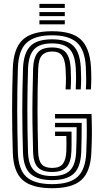

<svg xmlns="http://www.w3.org/2000/svg" viewBox="-20 -972 536 1001"><path d="M251.8 9.2Q146 9.2 98 -33.5Q50 -76.2 46.8 -176Q43.2 -288.5 43.1 -395.1Q43 -501.8 46.8 -616.5Q50.5 -719 97.6 -764.1Q144.8 -809.2 251.8 -809.2Q356.8 -809.2 402.5 -765.1Q448.2 -721 454.2 -623.8Q456 -591.8 456 -564.8Q456 -537.8 454 -505.8H427.5Q429.5 -531.8 429.4 -561.2Q429.2 -590.8 427.5 -623Q422.5 -713.8 380.1 -750.9Q337.8 -788 251.8 -788Q161.2 -788 118.8 -749Q76.2 -710 73.2 -616.2Q69.5 -500 69.8 -396.2Q70 -292.5 73.2 -176.8Q75.8 -88.8 117.2 -50.4Q158.8 -12 251.8 -12Q343.5 -12 384.8 -50.4Q426 -88.8 429.8 -176.8Q431.8 -223 432.4 -264.5Q433 -306 431.5 -354.5H267V-377.5H457.2Q459.2 -325.5 459.1 -279.4Q459 -233.2 456.2 -176Q451.8 -76.8 404.4 -33.8Q357 9.2 251.8 9.2ZM251.8 -33Q175.8 -33 139 -65.6Q102.2 -98.2 99.8 -178Q96.5 -281.5 96.2 -391.2Q96 -501 100 -615.5Q103 -695 137.6 -731Q172.2 -767 251.8 -767Q327.2 -767 361.9 -733.4Q396.5 -699.8 401.2 -621.2Q403 -588.5 403.1 -562.8Q403.2 -537 401 -505.8H374.8Q376.5 -534 376.6 -560.1Q376.8 -586.2 374.8 -619.5Q370.5 -687.8 342 -716.8Q313.5 -745.8 251.8 -745.8Q185.8 -745.8 157.2 -714.4Q128.8 -683 126.2 -614.8Q122.8 -507 122.6 -401Q122.5 -295 126 -178.5Q128.5 -110 158.8 -82.1Q189 -54.2 251.8 -54.2Q316.5 -54.2 345.2 -83.6Q374 -113 377 -179.2Q378.2 -209.2 379 -241.1Q379.8 -273 379.5 -308.8H267V-331.5H406Q406 -295.2 405.4 -253.6Q404.8 -212 403.5 -178.5Q400 -98.2 363.4 -65.6Q326.8 -33 251.8 -33ZM251.8 -75.5Q200 -75.5 177.1 -99.9Q154.2 -124.2 152.5 -179.2Q150 -263.5 149.2 -333.6Q148.5 -403.8 149.5 -470.8Q150.5 -537.8 152.5 -613Q154.5 -670.2 176.2 -697.4Q198 -724.5 251.8 -724.5Q300.2 -724.5 322.5 -699.5Q344.8 -674.5 348.5 -617.5Q350.2 -586.8 350.2 -561.2Q350.2 -535.8 348.2 -505.8H321.8Q324.2 -542.2 323.9 -564.6Q323.5 -587 321.8 -616.5Q318.8 -660.5 303.5 -682Q288.2 -703.5 251.8 -703.5Q217.5 -703.5 199.1 -683.8Q180.8 -664 179 -611.5Q175.2 -502 175.5 -398.6Q175.8 -295.2 179 -179.5Q180.2 -135.8 197 -116.1Q213.8 -96.5 251.8 -96.5Q292 -96.5 307.9 -118.1Q323.8 -139.8 325.8 -182Q326.8 -200.2 326.5 -223Q326.2 -245.8 325.8 -262.8H267V-285.8H353Q353.5 -239 353.1 -216.6Q352.8 -194.2 352.2 -181Q349.8 -125.5 326.8 -100.5Q303.8 -75.5 251.8 -75.5ZM185.5 -930.8V-952H317.8V-930.8ZM185.5 -887.8V-909.2H317.8V-887.8ZM185.5 -845V-866.5H317.8V-845Z"/></svg>

Font: Big Shoulders Inline Text ExtraBold
Style: Regular
Weight: 800
Designer: Patric King
Foundry: XO Type Co
Version: Version 1.000